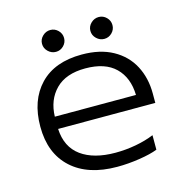

<svg xmlns="http://www.w3.org/2000/svg" viewBox="-98 -725 804 832"><g transform="rotate(-15 304.0 -309.0)"><path d="M150 -584Q150 -604 165 -618.5Q180 -633 200 -633Q220 -633 234.5 -618.5Q249 -604 249 -584Q249 -564 234.5 -549.5Q220 -535 200 -535Q180 -535 165 -549.5Q150 -564 150 -584ZM367 -584Q367 -604 382 -618.5Q397 -633 417 -633Q437 -633 451.5 -618.5Q466 -604 466 -584Q466 -564 451.5 -549.5Q437 -535 417 -535Q397 -535 382 -549.5Q367 -564 367 -584ZM50 -239Q50 -357 116 -426Q182 -495 304 -495Q386 -495 443 -463.5Q500 -432 529 -377Q558 -322 558 -252V-210H122Q126 -128 182.5 -87Q239 -46 336 -46Q383 -46 428.5 -54.5Q474 -63 510 -78V-13Q480 -1 428.5 7Q377 15 328 15Q197 15 123.5 -52Q50 -119 50 -239ZM486 -265Q484 -343 438 -388Q392 -433 303 -433Q216 -433 170 -386.5Q124 -340 122 -265Z"/></g></svg>

Font: Prompt Light
Style: Regular
Weight: 300
Designer: Katatrad Team
Foundry: CadsonDemak
Version: Version 1.001